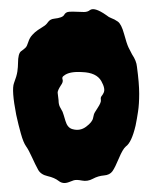

<svg xmlns="http://www.w3.org/2000/svg" viewBox="-20 -664 340 421"><path d="M85 -615.2Q89.8 -622.1 98.6 -623Q117.2 -625 120.6 -631.3Q124 -637.7 131.8 -638.2Q139.6 -638.7 147.9 -638.2Q156.2 -637.7 164.1 -637.7Q171.9 -637.7 176.8 -641.6Q186.5 -649.4 212.9 -630.9Q218.8 -626 224.6 -624Q230.5 -622.1 238.3 -616.7Q246.1 -611.3 252 -589.8Q257.8 -568.4 261.7 -560.1Q265.6 -551.8 269.5 -544.9Q279.3 -530.3 280.3 -517.6Q285.2 -481.4 285.2 -458.5Q285.2 -435.5 282.7 -419.4Q280.3 -403.3 277.3 -388.7Q268.6 -351.6 255.9 -342.8Q249 -336.9 240.7 -316.9Q232.4 -296.9 226.6 -288.6Q220.7 -280.3 208 -279.3Q195.3 -278.3 183.6 -272Q171.9 -265.6 159.7 -268.1Q147.5 -270.5 141.6 -268.6Q135.7 -266.6 130.9 -264.6Q118.2 -259.8 108.9 -267.1Q99.6 -274.4 84.5 -277.8Q69.3 -281.2 63.5 -292Q57.6 -302.7 50.3 -318.8Q43 -335 37.1 -343.3Q31.2 -351.6 25.9 -370.6Q20.5 -389.6 15.6 -412.1Q4.9 -466.8 10.7 -481.9Q16.6 -497.1 18.1 -507.3Q19.5 -517.6 19.5 -525.4Q19.5 -546.9 26.4 -551.8Q33.2 -556.6 36.1 -559.6Q39.1 -562.5 42 -571.8Q44.9 -581.1 50.8 -587.4Q56.6 -593.8 63 -598.1Q69.3 -602.5 75.2 -606Q81.1 -609.4 85 -615.2ZM106.4 -460.9 108.4 -444.3Q108.4 -435.5 111.3 -429.7L117.2 -418.9Q119.1 -414.1 123.5 -398.9Q127.9 -383.8 138.7 -380.9Q155.3 -376 168.9 -386.2Q182.6 -396.5 184.1 -405.3Q185.5 -414.1 188.5 -418.5Q191.4 -422.9 194.3 -427.7Q202.1 -439.5 201.2 -444.8Q200.2 -450.2 202.6 -453.1Q205.1 -456.1 207 -460Q211.9 -468.8 202.1 -486.3Q191.4 -504.9 160.2 -505.9Q131.8 -507.8 120.1 -498Q115.2 -495.1 117.2 -489.7Q119.1 -484.4 113.3 -476.6Q106.4 -465.8 106.4 -460.9Z"/></svg>

Font: Creepster
Style: Regular
Weight: 400
Designer: Font Diner, Inc
Foundry: Font Diner, Inc
Version: Version 1.002